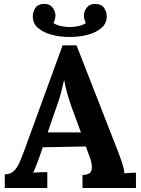

<svg xmlns="http://www.w3.org/2000/svg" viewBox="-20 -946 708 966"><path d="M4 0V-69Q32 -69 49 -85Q66 -101 77.5 -127Q89 -153 100 -183L295 -718H365L578 -173Q584 -158 594 -127.5Q604 -97 606 -74Q623 -76 638.5 -76.5Q654 -77 664 -77V0H395V-66Q436 -66 441 -91.5Q446 -117 432 -154L412 -209L195 -205L179 -158Q174 -145 164.5 -119.5Q155 -94 147 -77Q163 -79 185.5 -79.5Q208 -80 218 -80V0ZM220 -280H387L341 -405Q328 -441 318 -477.5Q308 -514 303 -542H302Q298 -525 290 -491Q282 -457 265 -410ZM200 -926Q224 -927 236.5 -916Q249 -905 254 -891.5Q259 -878 259 -870Q259 -850 249 -830Q264 -820 286 -815Q308 -810 331 -810Q354 -810 376 -815Q398 -820 412 -830Q402 -850 402 -870Q402 -878 407 -891.5Q412 -905 425 -916Q438 -927 461 -926Q490 -926 503.5 -906.5Q517 -887 517 -863Q517 -829 491 -806Q465 -783 423 -771.5Q381 -760 331 -760Q281 -760 238.5 -771.5Q196 -783 170.5 -806Q145 -829 145 -863Q145 -887 158 -906.5Q171 -926 200 -926Z"/></svg>

Font: Lora
Style: Bold
Weight: 700
Designer: Olga Karpushina, Alexei Vanyashin (Cyrillic)
Foundry: Cyreal
Version: Version 3.006; ttfautohint (v1.8.4.7-5d5b);gftools[0.9.30]